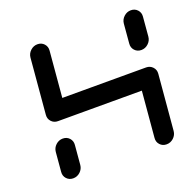

<svg xmlns="http://www.w3.org/2000/svg" viewBox="-98 -620 727 720"><g transform="rotate(-20 265.0 -259.5)"><path d="M77 0Q61.1 0 50.9 -11.1Q40.7 -22.2 42.2 -38.1L48.9 -115.6Q50.4 -131.5 62.4 -142.6Q74.4 -153.7 90.4 -153.7Q106.3 -153.7 116.5 -142.6Q126.7 -131.5 125.2 -115.6L118.5 -38.1Q117 -22.2 105 -11.1Q93 0 77 0ZM122.2 -518.5Q138.1 -518.5 148.3 -507.4Q158.5 -496.3 157 -480.4L137.8 -259.3Q136.3 -243.3 124.3 -232.2Q112.2 -221.1 96.3 -221.1Q80.4 -221.1 70.2 -232.2Q60 -243.3 61.5 -259.3L80.7 -480.4Q82.2 -496.3 94.3 -507.4Q106.3 -518.5 122.2 -518.5ZM468.9 -221.1H96.3L103 -297.4H475.6ZM475.6 -297.4Q491.1 -297.4 501.5 -286.3Q511.9 -275.2 510.4 -259.3L491.1 -38.1Q489.6 -22.2 477.6 -11.1Q465.6 0 449.6 0Q433.7 0 423.5 -11.1Q413.3 -22.2 414.8 -38.1L434.1 -259.3Q435.6 -275.2 447.6 -286.3Q459.6 -297.4 475.6 -297.4ZM481.5 -364.8Q465.6 -364.8 455.4 -375.9Q445.2 -387 446.7 -403L453.3 -480.4Q454.8 -496.3 466.9 -507.4Q478.9 -518.5 494.8 -518.5Q510.7 -518.5 520.9 -507.4Q531.1 -496.3 529.6 -480.4L523 -403Q521.5 -387 509.4 -375.9Q497.4 -364.8 481.5 -364.8Z"/></g></svg>

Font: 26F Galaxy Sans
Style: Bold Italic
Weight: 700
Italic angle: -5°
Designer: C₂₉H₂₅N₃O₅
Version: Version 1.200